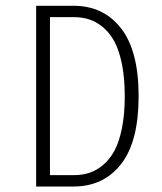

<svg xmlns="http://www.w3.org/2000/svg" viewBox="-20 -662 570 677"><path d="M156.2 -44.4H239.7Q269.5 -44.4 294.7 -52.5Q319.8 -60.5 343.5 -80.3Q367.2 -100.1 383.8 -131.1Q400.4 -162.1 410.2 -210.9Q419.9 -259.8 419.9 -322.8Q419.9 -385.7 410.2 -434.8Q400.4 -483.9 383.8 -514.9Q367.2 -545.9 343.5 -565.7Q319.8 -585.4 294.7 -593.5Q269.5 -601.6 239.7 -601.6H156.2ZM239.7 -4.4H107.4V-641.6H239.7Q344.7 -641.6 406.7 -562.3Q468.8 -482.9 468.8 -322.8Q468.8 -162.6 407 -83.5Q345.2 -4.4 239.7 -4.4Z"/></svg>

Font: AzarMehrMonospaced
Style: SansRegular
Weight: 1
Designer: Amin Abedi
Version: Version 1.00